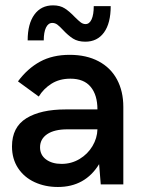

<svg xmlns="http://www.w3.org/2000/svg" viewBox="-20 -706 553 735"><path d="M25.9 -145.5Q25.9 -219.2 80.8 -253.2Q135.7 -287.1 231 -287.1H353Q353 -342.3 327.1 -373.5Q301.3 -404.8 249.5 -404.8Q207.5 -404.8 177 -385.5Q146.5 -366.2 128.4 -336.4L48.8 -394.5Q85.4 -443.8 133.3 -470Q181.2 -496.1 246.6 -496.1Q311 -496.1 357.4 -471.4Q403.8 -446.8 428 -401.6Q452.1 -356.4 452.1 -296.9V0H365.7L359.4 -77.6Q305.7 9.8 201.7 9.8Q152.3 9.8 112.3 -8.8Q72.3 -27.3 49.1 -62.5Q25.9 -97.7 25.9 -145.5ZM353 -210.9H237.8Q188 -210.9 160.6 -192.4Q133.3 -173.8 133.3 -142.1Q133.3 -112.8 156.2 -95.7Q179.2 -78.6 215.8 -78.6Q253.4 -78.6 284.7 -97.4Q315.9 -116.2 334 -146.7Q352.1 -177.2 353 -210.9ZM221.2 -591.3Q208.5 -605 199.7 -611.6Q190.9 -618.2 180.2 -618.2Q164.6 -618.2 156 -600.3Q147.5 -582.5 147.5 -551.3H85.9Q85.9 -614.7 111.6 -650.1Q137.2 -685.5 183.1 -685.5Q210 -685.5 228 -673.8Q246.1 -662.1 266.6 -640.6Q280.8 -626.5 289.3 -620.1Q297.9 -613.8 307.6 -613.8Q322.3 -613.8 330.6 -631.8Q338.9 -649.9 338.9 -682.6H403.8Q403.8 -617.2 378.2 -581.8Q352.5 -546.4 306.6 -546.4Q278.3 -546.4 259.5 -558.3Q240.7 -570.3 221.2 -591.3Z"/></svg>

Font: Acari Sans SemiBold
Style: Regular
Weight: 600
Designer: Alfredo Marco Pradil and Stefan Peev
Foundry: Hanken Design Co.
Version: Version 1.045;January 11, 2019;FontCreator 11.5.0.2425 64-bi